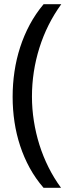

<svg xmlns="http://www.w3.org/2000/svg" viewBox="-20 -734 341 912"><path d="M40 -273.9Q40 -335 48.8 -394.3Q57.6 -453.6 75.7 -509.5Q93.8 -565.4 121.3 -616.9Q148.9 -668.5 187 -713.9H271Q202.6 -619.6 167.2 -506.8Q131.8 -394 131.8 -274.9Q131.8 -216.8 140.9 -159.2Q149.9 -101.6 167.2 -46.4Q184.6 8.8 210.4 60.5Q236.3 112.3 270 158.2H187Q148.9 114.3 121.3 64Q93.8 13.7 75.7 -41.3Q57.6 -96.2 48.8 -154.8Q40 -213.4 40 -273.9Z"/></svg>

Font: Puppies Kittens
Style: Regular
Weight: 400
Foundry: Ascender Corporation and Peter Mawhorter
Version: Version 0.1